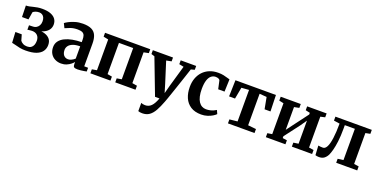

<svg xmlns="http://www.w3.org/2000/svg" viewBox="-22 -1376 4792 2442"><g transform="rotate(20 2374.0 -155.0)"><path d="M226.5 10Q184.5 10 148.5 2.8Q112.5 -4.5 84.2 -12.8Q56 -21 36 -24L28 -167.5H114L137 -88.5Q149 -71 172.8 -58Q196.5 -45 229.5 -45Q262 -45 282.5 -59Q303 -73 312.8 -97.5Q322.5 -122 322.5 -153.5Q322.5 -200.5 296 -227Q269.5 -253.5 223.5 -253.5Q217 -253.5 204.2 -252.2Q191.5 -251 179.2 -249.5Q167 -248 161.5 -246.5V-307L218 -309Q241 -309.5 261 -321.8Q281 -334 293.8 -357Q306.5 -380 306.5 -412Q306.5 -442.5 296.8 -463.2Q287 -484 269.5 -495Q252 -506 228.5 -506Q199.5 -506 177.2 -496.8Q155 -487.5 146 -478L129.5 -375H42L38 -529.5Q63 -529.5 85.8 -534.5Q108.5 -539.5 132.8 -545.8Q157 -552 185.8 -557Q214.5 -562 250.5 -562Q319.5 -562 364.5 -544.5Q409.5 -527 431.8 -495.8Q454 -464.5 454 -422.5Q454 -385 434.5 -355Q415 -325 377.2 -305.2Q339.5 -285.5 285 -278.5L286.5 -292Q343.5 -291.5 386.5 -277Q429.5 -262.5 453.5 -232.2Q477.5 -202 477.5 -153.5Q477.5 -106 452 -69Q426.5 -32 371.5 -11Q316.5 10 226.5 10Z M708.5 11Q664 11 626.5 -7.8Q589 -26.5 566.5 -63Q544 -99.5 544 -152.5Q544 -199.5 569.8 -233.8Q595.5 -268 640 -290Q684.5 -312 742.5 -323Q800.5 -334 865 -334.5V-364.5Q865 -401.5 856.8 -424.5Q848.5 -447.5 826.2 -458.2Q804 -469 762.5 -469Q706.5 -469 664 -453.2Q621.5 -437.5 597.5 -426L568.5 -485Q581.5 -496 615 -514Q648.5 -532 697 -546.5Q745.5 -561 802 -561Q875.5 -561 918.8 -539.5Q962 -518 981 -474.2Q1000 -430.5 1000 -362.5V-57L1052.5 -56V-5.5Q1041 -3 1020.2 0.5Q999.5 4 975.5 6.8Q951.5 9.5 931 9.5Q897.5 9.5 884.8 -0.2Q872 -10 872 -40V-69Q860.5 -53.5 837.2 -34.8Q814 -16 781.5 -2.5Q749 11 708.5 11ZM774 -70Q795.5 -70 821 -82Q846.5 -94 865 -112V-278Q805 -277.5 767 -262.5Q729 -247.5 711 -222.8Q693 -198 693 -167.5Q693 -136 703.5 -114.2Q714 -92.5 732.2 -81.2Q750.5 -70 774 -70Z M1104 0V-54L1169.5 -65.5V-482L1103 -495.5V-548H1715V-495.5L1648.5 -482V-65L1714.5 -54V0H1440.5V-54L1505.5 -65V-488H1313V-65L1375.5 -54V0Z M1896.5 252.5Q1879 252.5 1864.5 250Q1850 247.5 1841 243.5V132Q1848.5 136.5 1863.5 140Q1878.5 143.5 1894.5 143.5Q1919.5 143.5 1940.2 135.2Q1961 127 1978.2 109.5Q1995.5 92 2010.5 64.8Q2025.5 37.5 2039.5 0H1979L1795 -482L1750 -496V-548H2023V-496L1954 -482.5L2043 -201L2077.5 -86L2108 -200.5L2189.5 -483L2127 -496V-548H2336.5V-496L2287.5 -483Q2265 -414.5 2242.2 -346.2Q2219.5 -278 2198.5 -216.5Q2177.5 -155 2160.8 -105.8Q2144 -56.5 2132.8 -25Q2121.5 6.5 2118.5 13.5Q2089.5 90.5 2059.8 144Q2030 197.5 1991.2 225Q1952.5 252.5 1896.5 252.5Z M2605 11Q2518 11 2461.8 -25.5Q2405.5 -62 2378.2 -125.2Q2351 -188.5 2351 -269Q2350.5 -334 2370 -387.8Q2389.5 -441.5 2426.2 -480.8Q2463 -520 2514.8 -541.5Q2566.5 -563 2631.5 -563Q2673 -563 2703.5 -556.5Q2734 -550 2756 -542.8Q2778 -535.5 2793 -532.5L2787 -365H2701L2677 -474.5Q2675 -484 2665.8 -490.2Q2656.5 -496.5 2644 -499.8Q2631.5 -503 2619 -503Q2585 -503 2559 -482.2Q2533 -461.5 2518.2 -416.8Q2503.5 -372 2503 -298.5Q2503 -241.5 2512.8 -199Q2522.5 -156.5 2541 -128.8Q2559.5 -101 2585 -87Q2610.5 -73 2641 -73Q2670 -73 2695 -78.8Q2720 -84.5 2740.5 -93.5Q2761 -102.5 2776 -112.5L2798 -64Q2784 -49 2755.5 -31.5Q2727 -14 2688.2 -1.5Q2649.5 11 2605 11Z M2966 0V-54L3072.5 -65V-491.5L2971.5 -484L2942.5 -327.5H2862L2868 -548H3416L3422.5 -327.5H3342.5L3313 -484L3215.5 -491.5V-65L3325.5 -54V0Z M3479 0V-54L3542 -64V-482L3480.5 -495.5V-548H3752V-495.5L3684.5 -482V-174L3742 -251L3898.5 -459.5V-482L3838.5 -495.5V-548H4102V-495.5L4040.5 -481.5V-64L4105 -54V0H3831V-54L3898.5 -64V-376.5L3839.5 -291L3684.5 -87V-62.5L3744 -54V0Z M4198 7Q4183 7 4170.8 4.8Q4158.5 2.5 4150 -0.5L4142.5 -128Q4153 -125.5 4171.5 -124Q4190 -122.5 4206 -122.5Q4236.5 -122.5 4257.5 -163Q4278.5 -203.5 4289.5 -283.5Q4300.5 -363.5 4301 -482.5L4221 -494.5V-548H4713.5V-494.5L4650.5 -482V-64L4715.5 -54V0H4431V-54L4506.5 -64V-487H4370.5V-439Q4370.5 -338.5 4361.2 -265.2Q4352 -192 4338.8 -143.5Q4325.5 -95 4313 -68.5Q4296.5 -35 4269.8 -14Q4243 7 4198 7Z"/></g></svg>

Font: Merriweather 36pt
Style: Bold
Weight: 700
Designer: Eben Sorkin
Foundry: Eben Sorkin
Version: Version 2.100